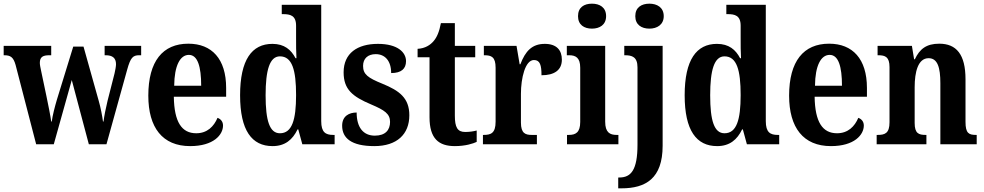

<svg xmlns="http://www.w3.org/2000/svg" viewBox="-23 -786 5363 1046"><path d="M62 -432 174 0H270L368 -350L461 0H557L670 -407C688 -472 701 -485 735 -485H746V-536H547V-485H553C590 -485 609 -470 609 -436C609 -425 605 -403 601 -386L563 -237C552 -192 545 -155 541 -124H538C535 -150 525 -202 515 -236L432 -532H376L287 -243C276 -206 263 -156 259 -124H256C252 -155 240 -214 230 -262L201 -400C198 -415 194 -432 194 -443C194 -476 211 -485 246 -485H256V-536H-3V-485H0C34 -485 50 -475 62 -432Z M1013 10C1141 10 1192 -52 1192 -102C1192 -124 1179 -138 1162 -144C1142 -97 1106 -60 1046 -60C967 -60 926 -121 924 -259H1209V-307C1209 -465 1131 -548 1003 -548C864 -548 785 -453 785 -265C785 -91 862 10 1013 10ZM1073 -319H926C927 -428 958 -487 1006 -487C1054 -487 1073 -423 1073 -319Z M1462 10C1530 10 1571 -25 1598 -81H1602L1624 0H1800V-51H1792C1751 -51 1727 -65 1727 -126V-760H1512V-709H1519C1558 -709 1590 -702 1590 -646V-580C1590 -542 1590 -500 1592 -469H1587C1563 -515 1526 -547 1461 -547C1349 -547 1285 -460 1285 -267C1285 -75 1349 10 1462 10ZM1502 -60C1446 -60 1424 -128 1424 -267C1424 -404 1446 -479 1502 -479C1569 -479 1590 -404 1590 -268C1590 -133 1568 -60 1502 -60Z M2016 10C2140 10 2207 -55 2207 -158C2207 -252 2153 -292 2060 -330C1981 -362 1955 -381 1955 -427C1955 -467 1981 -491 2024 -491C2074 -491 2108 -455 2108 -388C2163 -388 2189 -411 2189 -453C2189 -501 2143 -547 2036 -547C1924 -547 1849 -496 1849 -392C1849 -299 1897 -260 1999 -217C2072 -186 2102 -166 2102 -122C2102 -78 2077 -47 2019 -47C1956 -47 1920 -92 1920 -173C1879 -173 1841 -154 1841 -101C1841 -34 1891 10 2016 10Z M2455 10C2513 10 2555 -4 2574 -13V-75C2555 -70 2534 -67 2511 -67C2469 -67 2455 -93 2455 -156V-474H2566V-536H2455V-660H2379C2370 -612 2357 -583 2340 -563C2322 -541 2293 -522 2252 -520V-474H2317V-147C2317 -31 2367 10 2455 10Z M2608 0H2902V-51H2874C2840 -51 2815 -59 2815 -118V-275C2815 -360 2838 -459 2886 -459C2919 -459 2927 -431 2927 -376C2997 -376 3038 -404 3038 -461C3038 -512 3010 -547 2945 -547C2875 -547 2839 -507 2812 -436H2808L2791 -536H2613V-485H2616C2654 -485 2677 -476 2677 -417V-123C2677 -60 2651 -51 2612 -51H2608Z M3202 -630C3244 -630 3279 -651 3279 -698C3279 -746 3244 -766 3202 -766C3159 -766 3126 -746 3126 -698C3126 -651 3159 -630 3202 -630ZM3066 0H3346V-51H3336C3300 -51 3274 -64 3274 -123V-536H3065V-485H3078C3113 -485 3138 -472 3138 -417V-122C3138 -64 3113 -51 3076 -51H3066Z M3515 -630C3556 -630 3593 -651 3593 -698C3593 -746 3556 -766 3515 -766C3472 -766 3438 -746 3438 -698C3438 -651 3472 -630 3515 -630ZM3345 240H3363C3494 240 3587 187 3587 8V-536H3378V-485H3382C3420 -485 3450 -476 3450 -419V2C3450 140 3415 181 3351 181H3345Z M3884 10C3952 10 3993 -25 4020 -81H4024L4046 0H4222V-51H4214C4173 -51 4149 -65 4149 -126V-760H3934V-709H3941C3980 -709 4012 -702 4012 -646V-580C4012 -542 4012 -500 4014 -469H4009C3985 -515 3948 -547 3883 -547C3771 -547 3707 -460 3707 -267C3707 -75 3771 10 3884 10ZM3924 -60C3868 -60 3846 -128 3846 -267C3846 -404 3868 -479 3924 -479C3991 -479 4012 -404 4012 -268C4012 -133 3990 -60 3924 -60Z M4504 10C4632 10 4683 -52 4683 -102C4683 -124 4670 -138 4653 -144C4633 -97 4597 -60 4537 -60C4458 -60 4417 -121 4415 -259H4700V-307C4700 -465 4622 -548 4494 -548C4355 -548 4276 -453 4276 -265C4276 -91 4353 10 4504 10ZM4564 -319H4417C4418 -428 4449 -487 4497 -487C4545 -487 4564 -423 4564 -319Z M4753 0H5024V-51H5020C4982 -51 4960 -59 4960 -116V-311C4960 -393 4978 -469 5036 -469C5085 -469 5100 -418 5100 -333V0H5298V-51H5294C5255 -51 5237 -60 5237 -122V-354C5237 -490 5187 -548 5094 -548C5024 -548 4987 -519 4961 -463H4957L4945 -536H4758V-485H4762C4800 -485 4823 -476 4823 -420V-120C4823 -60 4798 -51 4759 -51H4753Z"/></svg>

Font: Noto Serif Georgian Condensed Bold
Style: Regular
Weight: 700
Width: 3
Designer: Monotype Design Team, Akaki Razmadze
Foundry: Google LLC
Version: Version 2.003